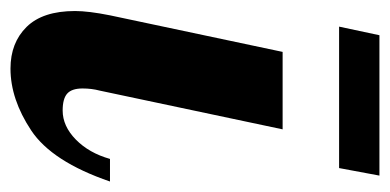

<svg xmlns="http://www.w3.org/2000/svg" viewBox="-212 -516 726 357"><g transform="rotate(90 150.5 -337.0)"><path d="M37 -680H298L284 -605H21ZM-8 -114Q-8 -139 0 -179L68 -500H212L140 -160Q136 -145 136 -128Q136 -108 145.5 -99.5Q155 -91 177 -91Q206 -91 231 -115.5Q256 -140 267 -179H309Q272 -71 214 -32.5Q156 6 99 6Q51 6 21.5 -24Q-8 -54 -8 -114Z"/></g></svg>

Font: Lobster
Style: Regular
Weight: 400
Designer: Impallari Type
Foundry: Impallari Type
Version: Version 2.100